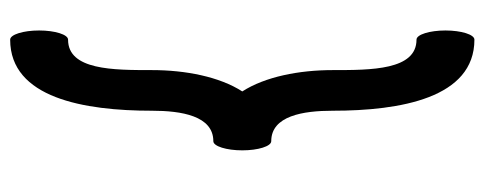

<svg xmlns="http://www.w3.org/2000/svg" viewBox="-308 -589 954 378"><g transform="rotate(-90 169.0 -400.0)"><path d="M80 -343C130 -343 140 -280 140 -222C140 -89 165 57 280 57C290 57 298 31 298 0C298 -31 290 -57 280 -57C220 -57 220 -146 220 -222C220 -288 207 -355 178 -400C207 -445 220 -512 220 -578C220 -654 220 -743 280 -743C290 -743 298 -769 298 -800C298 -831 290 -857 280 -857C165 -857 140 -711 140 -578C140 -520 130 -457 80 -457C70 -457 62 -431 62 -400C62 -369 70 -343 80 -343Z"/></g></svg>

Font: Nupuram SemiBold
Style: Regular
Weight: 600
Designer: Santhosh Thottingal (santhosh.thottingal@gmail.com)
Foundry: SMC
Version: Version 1.000